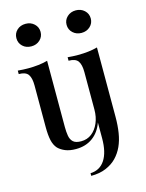

<svg xmlns="http://www.w3.org/2000/svg" viewBox="-138 -850 849 1120"><g transform="rotate(-15 286.0 -290.0)"><path d="M270 188V172Q327 170 357.5 123.5Q388 77 388 -7V-103Q369 -48 327 -17Q285 14 225 14Q188 14 162 3.5Q136 -7 119 -24Q101 -44 94 -75.5Q87 -107 87 -155V-407Q87 -452 72 -473.5Q57 -495 15 -495V-516Q47 -513 77 -513Q110 -513 140 -516.5Q170 -520 195 -527V-127Q195 -98 199 -74Q203 -50 218 -36Q233 -22 266 -22Q303 -22 330 -43Q357 -64 372.5 -100Q388 -136 388 -181V-407Q388 -452 373 -473.5Q358 -495 316 -495V-516Q348 -513 378 -513Q411 -513 441 -516.5Q471 -520 496 -527V-108Q496 -56 489 -12Q482 32 466 67Q450 102 424 129Q399 155 360.5 171.5Q322 188 270 188ZM129 -768Q160 -768 181 -748.5Q202 -729 202 -700Q202 -671 181 -651.5Q160 -632 129 -632Q97 -632 76.5 -651.5Q56 -671 56 -700Q56 -729 76.5 -748.5Q97 -768 129 -768ZM432 -768Q463 -768 484 -748.5Q505 -729 505 -700Q505 -671 484 -651.5Q463 -632 432 -632Q401 -632 380 -651.5Q359 -671 359 -700Q359 -729 380 -748.5Q401 -768 432 -768Z"/></g></svg>

Font: Playfair Display Medium
Style: Regular
Weight: 500
Designer: Claus Eggers Sørensen
Foundry: Claus Eggers Sørensen
Version: Version 1.203